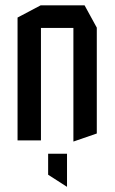

<svg xmlns="http://www.w3.org/2000/svg" viewBox="-20 -528 433 722"><path d="M46 0V-462L133 -508H134V0ZM256 4V-423H344V-26L257 4ZM134 -423V-508H298L344 -424V-423ZM231 174 161 129V50H232V174Z"/></svg>

Font: Foldit
Style: Regular
Weight: 400
Version: Version 1.003